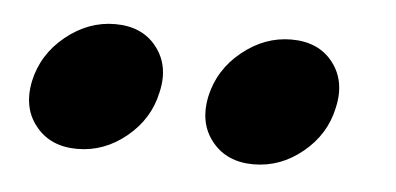

<svg xmlns="http://www.w3.org/2000/svg" viewBox="-28 -769 514 249"><g transform="rotate(5 229.0 -645.0)"><path d="M308.1 -562.5Q273.4 -562.5 254.4 -585.9Q240.2 -603 240.2 -626.5Q240.2 -635.3 242.2 -645Q250 -680.7 279.3 -704.3Q308.6 -728 343.3 -728Q378.4 -728 397 -704.6Q410.6 -687.5 410.6 -665Q410.6 -655.3 408.2 -645Q400.9 -609.9 372.1 -586.2Q343.3 -562.5 308.1 -562.5ZM78.6 -562.5Q43.9 -562.5 24.9 -585.9Q10.7 -603 10.7 -626.5Q10.7 -635.3 12.7 -645Q20.5 -680.7 49.8 -704.3Q79.1 -728 113.8 -728Q148.9 -728 167.5 -704.6Q181.2 -687.5 181.2 -665Q181.2 -655.3 178.7 -645Q171.4 -609.9 142.6 -586.2Q113.8 -562.5 78.6 -562.5Z"/></g></svg>

Font: Munson
Style: Bold Italic
Weight: 700
Italic angle: -12°
Designer: Paul James MIller
Foundry: High-Logic / Made with FontCreator
Version: Version 2.10;May 5, 2019;FontCreator 11.5.0.2430 64-bit